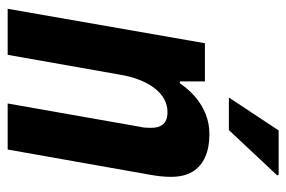

<svg xmlns="http://www.w3.org/2000/svg" viewBox="-146 -618 764 513"><g transform="rotate(90 236.5 -362.0)"><path d="M4 0 96 -527H198V-460H203Q220 -485 241 -502.5Q262 -520 286.5 -529.5Q311 -539 339 -539Q375 -539 400.5 -527.5Q426 -516 439.5 -493.5Q453 -471 453 -436Q453 -423 451.5 -408.5Q450 -394 447 -378L380 0H257L319 -352Q321 -360 321.5 -367.5Q322 -375 322 -383Q322 -398 317.5 -407.5Q313 -417 304 -422Q295 -427 280 -427Q262 -427 246 -418.5Q230 -410 217 -393.5Q204 -377 194.5 -353.5Q185 -330 180 -300L127 0ZM241 -591 329 -724H448L449 -720L328 -591Z"/></g></svg>

Font: Archivo Condensed
Style: Bold Italic
Weight: 700
Width: 3
Italic angle: -10°
Designer: Hector Gatti
Foundry: Omnibus-Type
Version: Version 2.001